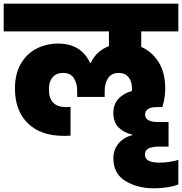

<svg xmlns="http://www.w3.org/2000/svg" viewBox="-34 -760 986 1040"><path d="M731 -590V-506Q790 -480 825.5 -423Q861 -366 861 -280Q861 -228 845 -180H817Q752 -180 752 -139Q752 -118 771 -108.5Q790 -99 818 -99H879V34H828Q793 34 772 43.5Q751 53 751 78Q751 121 830 121Q859 121 888.5 116Q918 111 932 106V239Q908 249 872 254.5Q836 260 802 260Q709 260 644.5 220Q580 180 580 97Q580 51 608.5 17Q637 -17 683 -28V-31Q637 -41 608.5 -69.5Q580 -98 580 -148Q580 -196 608 -225.5Q636 -255 680 -267Q681 -272 681 -281Q681 -319 662 -342Q643 -365 610 -365Q570 -365 551.5 -337Q533 -309 533 -268V-235H384V-268Q384 -309 366 -337Q348 -365 308 -365Q271 -365 251 -341.5Q231 -318 231 -277Q231 -226 255 -203Q279 -180 321 -180Q338 -180 348 -181V-25Q332 -24 313 -24Q186 -24 116.5 -92.5Q47 -161 47 -280Q47 -361 79.5 -416Q112 -471 165.5 -497.5Q219 -524 281 -524Q405 -524 454 -419H458Q487 -484 556 -510V-590H-14V-740H932V-590Z"/></svg>

Font: Fz Poppins ExtBd
Style: Regular
Weight: 800
Designer: Ninad Kale (Devanagari), Jonny Pinhorn (Latin)
Foundry: Indian Type Foundry
Version: Vit hóa bi Vntype.Com & FontZin.Com